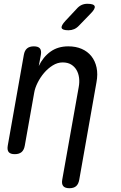

<svg xmlns="http://www.w3.org/2000/svg" viewBox="-20 -805 640 1015"><path d="M398 -670Q386 -657 372 -651Q358 -645 342 -645Q310 -645 306 -657Q302 -669 326 -695L385 -758Q397 -772 411 -778.5Q425 -785 442 -785Q476 -785 480.5 -772Q485 -759 459 -733ZM161 -316 111 -35Q107 -12 94 -1Q81 10 58 10Q35 10 26 -1Q17 -12 21 -35L106 -515Q110 -538 123 -549Q136 -560 159 -560Q182 -560 191 -549Q200 -538 196 -515L185 -456Q208 -504 247 -532Q286 -560 341 -560Q381 -560 412 -546.5Q443 -533 463 -508Q483 -483 490.5 -448Q498 -413 490 -370L399 145Q395 168 382.5 179Q370 190 347 190Q324 190 314.5 179Q305 168 309 145L396 -344Q401 -370 398 -393.5Q395 -417 384.5 -435Q374 -453 356 -464Q338 -475 311 -475Q284 -475 258.5 -459Q233 -443 213 -419.5Q193 -396 179 -368Q165 -340 161 -316Z"/></svg>

Font: Maple Mono Normal NL
Style: Italic
Weight: 400
Italic angle: -10°
Monospace: yes
Designer: subframe7536
Version: Version 7.000